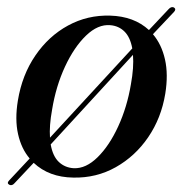

<svg xmlns="http://www.w3.org/2000/svg" viewBox="-20 -502 526 553"><path d="M6.5 30Q-1.5 25.5 7 17L65.5 -45.5Q41.5 -73.5 32 -115.8Q22.5 -158 31.5 -212.5Q43.5 -286 81.8 -342Q120 -398 176 -428.5Q232 -459 297.5 -457Q366 -455 409 -415.5L465.5 -475.5Q473 -484 481 -480.5Q488.5 -475.5 481 -467.5L420.5 -403.5Q445.5 -374 455.2 -330.8Q465 -287.5 456 -232Q444.5 -162 407 -107Q369.5 -52 313.5 -20.5Q257.5 11 191 9.5Q121 8.5 77 -33L21.5 26Q14.5 34 6.5 30ZM130 -186Q121.5 -139.5 124 -105.5L361 -362.5Q355 -395 338.5 -411.2Q322 -427.5 297.5 -429.5Q262 -432.5 227.8 -399.5Q193.5 -366.5 167.2 -310Q141 -253.5 130 -186ZM192.5 -17.5Q227.5 -16 261.2 -49.2Q295 -82.5 320.5 -138Q346 -193.5 357 -259Q366 -308 363 -344L126 -86Q132 -52 149.5 -35.5Q167 -19 192.5 -17.5Z"/></svg>

Font: Fraunces 72pt
Style: Italic
Weight: 400
Italic angle: -16°
Version: Version 1.000;[b76b70a41]